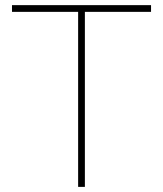

<svg xmlns="http://www.w3.org/2000/svg" viewBox="-20 -731 638 751"><path d="M570.8 -710.9V-684.6H312V0H285.6V-684.6H26.9V-710.9Z"/></svg>

Font: Vazirmatn FD Thin
Style: Regular
Weight: 100
Designer: Saber Rastikerdar
Foundry: Saber Rastikerdar
Version: Version 33.003